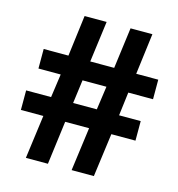

<svg xmlns="http://www.w3.org/2000/svg" viewBox="-104 -781 809 871"><g transform="rotate(15 301.0 -345.0)"><path d="M467.8 -406.2 454.1 -295.9H555.7V-204.1H442.4L415 0H310.5L337.9 -204.1H225.6L199.2 0H95.7L123 -204.1H17.6V-295.9H134.8L150.4 -406.2H45.9V-498H162.1L186.5 -690.4H290L264.6 -498H377L402.3 -690.4H504.9L480.5 -498H584V-406.2ZM365.2 -406.2H252.9L238.3 -295.9H349.6Z"/></g></svg>

Font: Dinish Expanded
Style: Bold
Weight: 700
Width: 7
Designer: Charles Nix
Foundry: Playbeing
Version: Version 2.005; ttfautohint (v1.8.3)